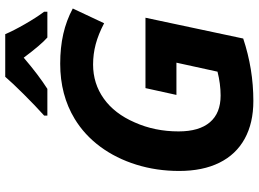

<svg xmlns="http://www.w3.org/2000/svg" viewBox="-146 -828 983 730"><g transform="rotate(-90 345.0 -462.5)"><path d="M60.5 -272.5Q60.5 -358.4 84.5 -435.3Q108.4 -512.2 152.8 -572.3Q197.3 -632.3 258.3 -669.4Q349.1 -724.6 468.3 -724.6Q529.8 -724.6 581.3 -712.9Q632.8 -701.2 678.2 -676.8L622.1 -557.6Q580.1 -579.6 542.5 -589.6Q504.9 -599.6 465.3 -599.6Q392.6 -599.6 335.4 -558.8Q278.3 -518.1 245.1 -441.4Q210.9 -365.2 210.9 -274.4Q210.9 -196.3 245.6 -155.5Q280.3 -114.7 347.2 -114.7Q391.1 -114.7 438 -126.5L472.2 -282.7H349.6L375.5 -400.4H643.1L564 -28.8Q448.2 9.8 326.7 9.8Q242.7 9.8 182.9 -23.2Q123 -56.2 91.8 -119.4Q60.5 -182.6 60.5 -272.5ZM418.5 -933.6H580.6Q593.8 -902.3 618.7 -858.9Q643.6 -815.4 666 -785.6V-773.4H567.9Q540 -797.9 491.2 -863.3Q424.8 -806.6 372.6 -773.4H271V-785.6Q307.6 -818.4 351.8 -862.8Q396 -907.2 418.5 -933.6Z"/></g></svg>

Font: Viking Open Sans
Style: Bold Italic
Weight: 700
Italic angle: -12°
Foundry: Ascender Corporation
Version: Version 2.000